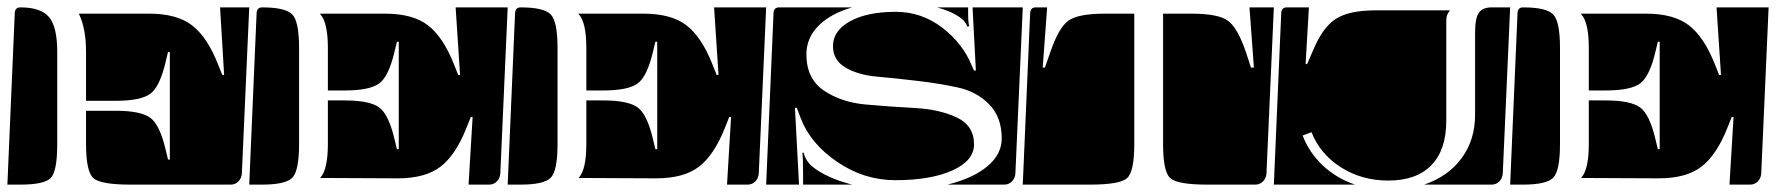

<svg xmlns="http://www.w3.org/2000/svg" viewBox="-20 -510 4810 520"><path d="M194 -472V-473H384Q459 -473 500 -441.5Q541 -410 570 -337L582 -307H587L576 -490H655L635 -40Q634 -27 625.5 -18.5Q617 -10 605 -10H333Q253 -10 233 -27.5Q213 -45 213 -120V-210H294Q361 -210 387 -191Q413 -172 429 -103L435 -78H440V-369H435L429 -344Q413 -275 387 -256Q361 -237 294 -237H213V-370Q213 -432 194 -472ZM0 -10 20 -475Q21 -490 35 -490Q91 -490 113 -463.5Q135 -437 135 -370V-120Q135 -46 117.5 -28Q100 -10 35 -10Z M847 -28Q868 -50 868 -120V-238H914Q981 -238 1007 -219Q1033 -200 1049 -131L1055 -106H1060V-397H1055L1049 -372Q1033 -303 1007 -284Q981 -265 914 -265H868V-380Q868 -450 847 -472V-473H1023Q1098 -473 1139 -441.5Q1180 -410 1209 -337L1221 -307H1226L1214 -490H1355L1335 -40Q1334 -27 1325.5 -18.5Q1317 -10 1305 -10H1249L1260 -193H1255L1243 -163Q1214 -90 1173 -58.5Q1132 -27 1057 -27ZM655 -10 675 -475Q676 -490 690 -490Q752 -490 771 -471.5Q790 -453 790 -380V-120Q790 -47 771.5 -28.5Q753 -10 690 -10Z M1547 -28Q1568 -50 1568 -120V-238H1614Q1681 -238 1707 -219Q1733 -200 1749 -131L1755 -106H1760V-397H1755L1749 -372Q1733 -303 1707 -284Q1681 -265 1614 -265H1568V-380Q1568 -450 1547 -472V-473H1723Q1798 -473 1839 -441.5Q1880 -410 1909 -337L1921 -307H1926L1914 -490H2055L2035 -40Q2034 -27 2025.5 -18.5Q2017 -10 2005 -10H1949L1960 -193H1955L1943 -163Q1914 -90 1873 -58.5Q1832 -27 1757 -27ZM1355 -10 1375 -475Q1376 -490 1390 -490Q1452 -490 1471 -471.5Q1490 -453 1490 -380V-120Q1490 -47 1471.5 -28.5Q1453 -10 1390 -10Z M2055 -10 2075 -475Q2076 -490 2090 -490H2288Q2229 -473 2196.5 -440Q2164 -407 2164 -363Q2164 -297 2211 -265Q2258 -233 2324.5 -227Q2391 -221 2457.5 -217.5Q2524 -214 2571 -192Q2618 -170 2618 -119Q2618 -75 2559.5 -48.5Q2501 -22 2405 -22Q2320 -22 2247.5 -71.5Q2175 -121 2149 -189L2138 -218H2133L2144 -10ZM2236 -385Q2236 -427 2282.5 -452.5Q2329 -478 2406 -478Q2476 -478 2532 -435Q2588 -392 2612 -332L2618 -319H2623L2614 -490H2750L2730 -40Q2729 -27 2720.5 -18.5Q2712 -10 2700 -10H2546Q2615 -27 2654 -59.5Q2693 -92 2693 -135Q2693 -193 2659 -227.5Q2625 -262 2574.5 -273Q2524 -284 2464.5 -291Q2405 -298 2354.5 -302.5Q2304 -307 2270 -327Q2236 -347 2236 -385ZM2153 -96 2156 -97Q2163 -73 2180 -59Q2218 -28 2288 -10H2155V-38Q2155 -86 2153 -96ZM2518 -490H2602V-472Q2602 -450 2605 -439L2600 -438Q2595 -452 2581 -462Q2558 -479 2518 -490Z M2750 -10 2770 -475Q2771 -490 2785 -490H2816L2804 -327H2810L2824 -367Q2847 -435 2873.5 -454Q2900 -473 2972 -473H3052V-120Q3052 -45 3032.5 -27.5Q3013 -10 2932 -10ZM3130 -120V-473H3207Q3279 -473 3305.5 -454Q3332 -435 3355 -367L3368 -327H3376L3364 -490H3430L3410 -40Q3409 -27 3400.5 -18.5Q3392 -10 3380 -10H3250Q3169 -10 3149.5 -27.5Q3130 -45 3130 -120Z M3430 -10 3450 -475Q3451 -490 3465 -490H3525L3516 -337L3520 -336L3536 -373Q3562 -436 3598 -459Q3634 -482 3706 -482H3906V-480Q3897 -471 3897 -454V-183Q3897 -104 3856.5 -62.5Q3816 -21 3740 -21Q3668 -21 3611.5 -57Q3555 -93 3532 -152L3508 -143Q3526 -96 3563 -61.5Q3600 -27 3650 -10ZM3837 -10Q3902 -32 3938.5 -81.5Q3975 -131 3975 -199V-420Q3975 -462 3985.5 -476Q3996 -490 4020 -490H4070L4050 -40Q4049 -27 4040.5 -18.5Q4032 -10 4020 -10Z M4262 -28Q4283 -50 4283 -120V-238H4329Q4396 -238 4422 -219Q4448 -200 4464 -131L4470 -106H4475V-397H4470L4464 -372Q4448 -303 4422 -284Q4396 -265 4329 -265H4283V-380Q4283 -450 4262 -472V-473H4438Q4513 -473 4554 -441.5Q4595 -410 4624 -337L4636 -307H4641L4629 -490H4770L4750 -40Q4749 -27 4740.5 -18.5Q4732 -10 4720 -10H4664L4675 -193H4670L4658 -163Q4629 -90 4588 -58.5Q4547 -27 4472 -27ZM4070 -10 4090 -475Q4091 -490 4105 -490Q4167 -490 4186 -471.5Q4205 -453 4205 -380V-120Q4205 -47 4186.5 -28.5Q4168 -10 4105 -10Z"/></svg>

Font: PrimecolorB
Style: Medium
Weight: 500
Designer: gluk
Foundry: gluk
Version: Version 0.672